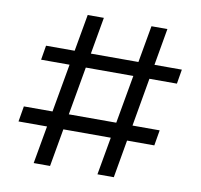

<svg xmlns="http://www.w3.org/2000/svg" viewBox="-78 -783 905 866"><g transform="rotate(10 374.0 -350.0)"><path d="M131 0 255 -700H329L206 0ZM31 -173 43 -244H665L653 -173ZM423 0 547 -700H620L498 0ZM83 -465 94 -531H716L705 -465Z"/></g></svg>

Font: SUSE
Style: Regular
Weight: 400
Designer: Rene Bieder
Foundry: SUSE
Version: Version 1.000